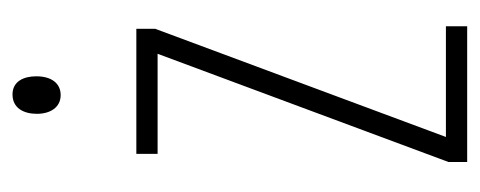

<svg xmlns="http://www.w3.org/2000/svg" viewBox="-250 -517 767 307"><g transform="rotate(-90 133.5 -363.5)"><path d="M136 -727C114 -727 105 -709 105 -688C105 -667 115 -650 135 -650C154 -650 165 -665 165 -689C165 -709 157 -727 136 -727ZM245 0V-34H68L241 -499V-529H41V-495H201L28 -30V0Z"/></g></svg>

Font: Noto Sans Hebrew ExtraCondensed ExtraLight
Style: Regular
Weight: 200
Width: 2
Designer: Monotype Design Team
Foundry: Monotype Imaging Inc.
Version: Version 2.004